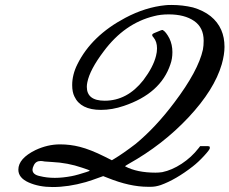

<svg xmlns="http://www.w3.org/2000/svg" viewBox="-20 -737 925 774"><path d="M330 -387Q330 -331 402 -331Q493 -331 558 -414Q598 -467 609 -512Q613 -527 613 -542Q613 -569 599 -586Q592 -593 594 -598Q595 -602 617 -610Q632 -617 636 -616Q649 -609 663 -582Q675 -557 675 -527Q675 -500 667 -478Q628 -360 479 -310Q432 -294 387 -294Q305 -294 280 -348Q271 -366 271 -394Q271 -436 292 -478Q349 -593 485 -665Q566 -708 647 -716Q655 -717 672 -717Q716 -717 758 -707Q843 -682 872 -616Q885 -586 885 -548Q885 -517 874 -478Q844 -375 740 -264Q636 -153 498 -76Q493 -73 490.5 -71.5Q488 -70 486 -68.5Q484 -67 484.5 -67Q485 -67 485 -66Q533 -41 607 -41Q620 -41 634 -43Q673 -51 712.5 -77Q752 -103 780 -139L787 -148H804Q806 -148 809 -148Q821 -148 823.5 -147Q826 -146 826 -140Q826 -134 802.5 -108.5Q779 -83 757 -66Q689 -13 628 9Q607 16 589 16H576Q503 16 414 -20L396 -27Q344 -8 326 -3Q256 17 192 17Q137 17 95.5 -1.5Q54 -20 54 -53Q54 -98 123 -132Q172 -155 222 -155Q263 -155 302 -145Q345 -134 401 -106L431 -91L441 -97Q476 -118 527 -157Q608 -224 683 -324Q779 -451 798 -537Q801 -553 801 -573Q801 -626 762.5 -652.5Q724 -679 660 -679Q627 -679 601 -672Q482 -643 398 -530Q342 -456 332 -405Q330 -395 330 -387ZM160 -86Q150 -88 144 -88Q124 -88 116 -70Q111 -60 111 -53Q111 -33 141 -27Q169 -20 201 -20Q232 -20 269 -27Q280 -29 297.5 -34Q315 -39 328.5 -43.5Q342 -48 342 -49Q342 -51 311 -61Q253 -81 189 -84Q165 -86 160 -86Z"/></svg>

Font: KaTeX_Script
Style: Regular
Weight: 400
Version: Version 1.1; ttfautohint (v1.3)